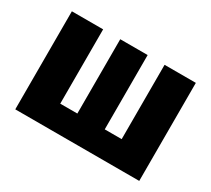

<svg xmlns="http://www.w3.org/2000/svg" viewBox="-109 -719 993 904"><g transform="rotate(30 388.0 -266.5)"><path d="M725 0H51V-533H221V-129H314V-533H463V-129H555V-533H725Z"/></g></svg>

Font: Trujillo ExtraBold
Style: Regular
Weight: 800
Designer: Fira Sans original fonts by bBox Type GmbH, Carrois Corporate GbR, & Edenspiekermann AG / Changes by Cristiano Sobral
Foundry: Fira Sans original fonts by bBox Type GmbH, Carrois Corporate GbR, & Edenspiekermann AG / Changes by Cristiano Sobral
Version: Version 4.301;July 28, 2020;FontCreator 13.0.0.2655 64-bit